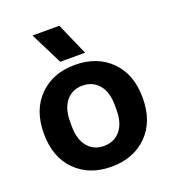

<svg xmlns="http://www.w3.org/2000/svg" viewBox="-132 -812 827 922"><g transform="rotate(-20 281.5 -351.0)"><path d="M281 10Q169 10 99 -59.5Q29 -129 29 -250Q29 -371 99 -440.5Q169 -510 281 -510Q394 -510 464 -440.5Q534 -371 534 -250Q534 -129 464 -59.5Q394 10 281 10ZM139 -712H276L348 -548H221ZM167 -238Q167 -171 198 -133.5Q229 -96 281 -96Q333 -96 364.5 -133Q396 -170 396 -238V-262Q396 -330 364.5 -367Q333 -404 281 -404Q229 -404 198 -366.5Q167 -329 167 -262Z"/></g></svg>

Font: TASA Orbiter Display
Style: Bold
Weight: 700
Designer: Weizhong Zhang
Version: Version 1.000;Glyphs 3.1.2 (3151)